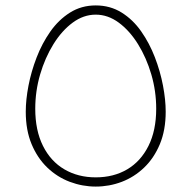

<svg xmlns="http://www.w3.org/2000/svg" viewBox="-20 -684 706 708"><path d="M333 4Q284 4 237.5 -13.5Q191 -31 154.5 -66Q118 -101 96.5 -152.5Q75 -204 75 -272Q75 -316 85 -368Q95 -420 115 -472Q135 -524 165.5 -567.5Q196 -611 238 -637.5Q280 -664 333 -664Q386 -664 428 -638Q470 -612 500.5 -568.5Q531 -525 551 -473Q571 -421 581 -368.5Q591 -316 591 -272Q591 -204 569.5 -152.5Q548 -101 511.5 -66Q475 -31 429 -13.5Q383 4 333 4ZM333 -30Q399 -30 449 -59.5Q499 -89 527.5 -146Q556 -203 556 -283Q556 -348 538 -409.5Q520 -471 489 -521Q458 -571 418 -600.5Q378 -630 333 -630Q288 -630 248 -600.5Q208 -571 177 -521Q146 -471 128 -409.5Q110 -348 110 -283Q110 -203 138.5 -146Q167 -89 217.5 -59.5Q268 -30 333 -30Z"/></svg>

Font: TitilliumWeb ExtraLight
Style: Regular
Weight: 400
Designer: Mohamed Gaber, Accademia di Belle Arti di Urbino and others
Foundry: Kief Type Foundry, Accademia di Belle Arti di Urbino and others
Version: Version 3.000; ttfautohint (v1.8.2)